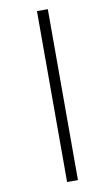

<svg xmlns="http://www.w3.org/2000/svg" viewBox="-103 -920 612 1062"><g transform="rotate(-10 202.5 -389.0)"><path d="M184.5 -869H245.5V91H184.5Z"/></g></svg>

Font: Merriweather 48pt Light
Style: Italic
Weight: 300
Italic angle: -7.8°
Version: Version 2.101